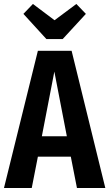

<svg xmlns="http://www.w3.org/2000/svg" viewBox="-25 -948 551 968"><path d="M332 -158H166L135 0H-5L166 -692H336L506 0H363ZM312 -261 249 -587 186 -261ZM408 -878 291 -751H209L93 -878L141 -928L250 -846L360 -928Z"/></svg>

Font: Fira Sans Compressed SemiBold
Style: Regular
Weight: 600
Width: 1
Designer: bBox Type GmbH & Carrois Corporate GbR & Edenspiekermann AG
Foundry: bBox Type GmbH & Carrois Corporate GbR & Edenspiekermann AG
Version: Version 4.301